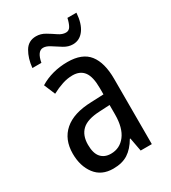

<svg xmlns="http://www.w3.org/2000/svg" viewBox="-182 -823 823 925"><g transform="rotate(-30 230.0 -360.0)"><path d="M236 -546Q318 -546 354.5 -499.5Q391 -453 391 -363V0H329L315 -75H312Q287 -32 254.5 -11Q222 10 172 10Q107 10 72.5 -35.5Q38 -81 38 -150Q38 -229 89 -273.5Q140 -318 239 -321L309 -324V-359Q309 -422 288 -450Q267 -478 225 -478Q197 -478 168 -468.5Q139 -459 109 -443L83 -505Q115 -525 154 -535.5Q193 -546 236 -546ZM252 -262Q183 -259 153 -231Q123 -203 123 -151Q123 -103 143 -80.5Q163 -58 198 -58Q248 -58 278.5 -98Q309 -138 309 -213V-265ZM76 -605Q81 -656 102.5 -692.5Q124 -729 167 -729Q193 -729 216.5 -715Q240 -701 261 -686.5Q282 -672 302 -672Q319 -672 328 -687.5Q337 -703 343 -730H393Q389 -671 365 -638.5Q341 -606 303 -606Q278 -606 254 -620.5Q230 -635 208.5 -649.5Q187 -664 169 -664Q137 -664 126 -605Z"/></g></svg>

Font: Noto Sans Hebrew Condensed
Style: Regular
Weight: 400
Width: 3
Designer: Monotype Design Team
Foundry: Monotype Imaging Inc.
Version: Version 2.004; ttfautohint (v1.8.4.7-5d5b)